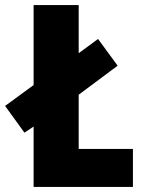

<svg xmlns="http://www.w3.org/2000/svg" viewBox="-43 -734 563 754"><path d="M89 0H479V-149H266V-362L419 -476L342 -581L266 -525V-714H89V-400L-23 -318L53 -213L89 -237Z"/></svg>

Font: Noto Sans Armenian Condensed Black
Style: Regular
Weight: 900
Width: 3
Designer: Monotype Design Team
Foundry: Monotype Imaging Inc.
Version: Version 2.008